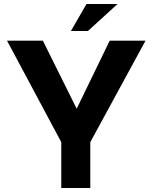

<svg xmlns="http://www.w3.org/2000/svg" viewBox="-20 -939 762 959"><path d="M286 -229 15 -736H194L363 -396L528 -736H707L431 -229V0H286ZM567 -919 419 -784H334L412 -919Z"/></svg>

Font: Reem Kufi
Style: Bold
Weight: 700
Designer: Khaled Hosny
Version: Version 1.001